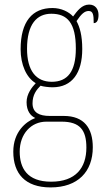

<svg xmlns="http://www.w3.org/2000/svg" viewBox="-20 -577 467 838"><path d="M201 241C320 241 385 172 385 66C385 -17 348 -71 258 -71H197C152 -71 122 -85 122 -126C122 -163 139 -185 157 -203C167 -199 194 -196 209 -196C295 -196 339 -259 339 -363C339 -423 328 -459 314 -485C335 -516 349 -529 367 -529C386 -529 389 -513 389 -476C403 -476 410 -489 410 -512C410 -536 397 -557 369 -557C337 -557 317 -529 299 -505C281 -525 248 -542 209 -542C121 -542 70 -483 70 -362C70 -295 95 -238 136 -214C119 -196 96 -167 96 -131C96 -92 114 -71 134 -62C92 -46 38 -1 38 85C38 180 89 241 201 241ZM206 -220C137 -220 98 -269 98 -364C98 -472 141 -517 204 -517C274 -517 311 -477 311 -365C311 -265 275 -220 206 -220ZM203 216C98 216 66 156 66 85C66 7 116 -46 182 -46H249C329 -46 357 -9 357 67C357 156 310 216 203 216Z"/></svg>

Font: Noto Serif Georgian Condensed Thin
Style: Regular
Weight: 100
Width: 3
Designer: Monotype Design Team, Akaki Razmadze
Foundry: Google LLC
Version: Version 2.003